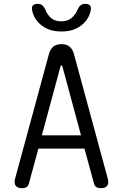

<svg xmlns="http://www.w3.org/2000/svg" viewBox="-20 -970 640 1000"><path d="M198 -265H402L305 -624Q303 -630 300 -630Q297 -630 295 -624ZM469 -16 420 -196H180L131 -16Q128 -3 119.5 3.5Q111 10 94 10Q71 10 61.5 -3Q52 -16 59 -41L235 -689Q242 -714 257.5 -727Q273 -740 300 -740Q327 -740 342.5 -727Q358 -714 365 -689L541 -41Q548 -16 538.5 -3Q529 10 506 10Q489 10 480.5 3.5Q472 -3 469 -16ZM147 -918Q144 -934 151.5 -942Q159 -950 176 -950Q185 -950 192.5 -947Q200 -944 204 -939Q213 -929 218 -915.5Q223 -902 233 -890Q256 -859 299 -859Q342 -859 366 -890Q377 -902 382 -915Q387 -928 395 -938Q400 -943 406.5 -946.5Q413 -950 423 -950Q440 -950 448 -942Q456 -934 453 -918Q445 -875 413 -846Q371 -806 300 -806Q229 -806 187 -846Q155 -875 147 -918Z"/></svg>

Font: Maple Mono Light
Style: Regular
Weight: 300
Monospace: yes
Designer: subframe7536
Version: Version 7.000